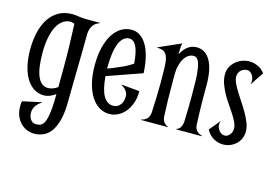

<svg xmlns="http://www.w3.org/2000/svg" viewBox="-94 -675 1561 1099"><g transform="rotate(15 686.5 -125.5)"><path d="M317.4 -0.5Q317.4 66.9 306.4 111.8Q295.4 156.7 276.1 184.1Q256.8 211.4 230.7 222.9Q204.6 234.4 174.8 234.4Q157.2 234.4 137 227.3Q116.7 220.2 99.4 204.3Q82 188.5 70.6 163.1Q59.1 137.7 59.1 101.6Q59.1 94.7 59.8 87.9Q60.5 81.1 61.5 73.2L173.3 48.8L173.8 51.3Q150.4 65.4 139.4 84Q128.4 102.5 128.4 122.6Q128.4 131.8 130.9 141.8Q133.3 151.9 138.7 160.2Q144 168.5 152.3 173.8Q160.6 179.2 172.9 179.2Q181.6 179.2 190.2 177.7Q198.7 176.3 206.5 170.4Q214.4 164.6 220.7 152.1Q227.1 139.6 231.7 117.9Q236.3 96.2 239 63Q241.7 29.8 241.7 -17.6Q206.5 8.3 173.3 8.3Q142.1 8.3 115.7 -7.6Q89.4 -23.4 70.3 -53.7Q51.3 -84 40.8 -127.4Q30.3 -170.9 30.3 -226.1Q30.3 -281.7 41.5 -328.9Q52.7 -376 75.4 -410.4Q98.1 -444.8 132.1 -464.1Q166 -483.4 211.4 -483.4Q225.6 -483.4 246.6 -480.2Q267.6 -477.1 289.6 -476.1H376V-473.6Q348.1 -464.4 335.4 -442.6Q322.8 -420.9 322.8 -391.6Q322.8 -365.7 322.3 -332.5Q321.8 -299.3 321.3 -262.7Q320.8 -226.1 320.1 -188.5Q319.3 -150.9 318.8 -116.2Q318.4 -81.5 317.9 -51.5Q317.4 -21.5 317.4 -0.5ZM242.7 -171.4Q243.2 -234.9 241.5 -302.5Q239.7 -370.1 236.8 -433.1Q231 -435.5 224.9 -437.3Q218.8 -439 214.8 -439Q189.9 -439 169.4 -425Q148.9 -411.1 134.3 -384.3Q119.6 -357.4 111.6 -317.6Q103.5 -277.8 103.5 -226.1Q103.5 -38.6 186 -38.6Q197.3 -38.6 211.7 -43.2Q226.1 -47.9 242.2 -59.1V-65.9Z M588.9 -166.5 695.8 -156.7Q695.8 -112.8 683.3 -80.8Q670.9 -48.8 651.6 -27.6Q632.3 -6.3 608.9 3.9Q585.4 14.2 563 14.2Q530.8 14.2 502.9 -2.4Q475.1 -19 454.6 -50.8Q434.1 -82.5 422.4 -128.9Q410.6 -175.3 410.6 -235.4Q410.6 -295.4 422.4 -341.8Q434.1 -388.2 454.6 -419.9Q475.1 -451.7 502.9 -468.3Q530.8 -484.9 563 -484.9Q589.8 -484.9 612.5 -470.5Q635.3 -456.1 652.3 -428Q669.4 -399.9 679.9 -358.2Q690.4 -316.4 692.9 -262.2L486.3 -189.9Q492.7 -109.9 514.6 -73.5Q536.6 -37.1 570.3 -37.1Q586.4 -37.1 597.4 -43.2Q608.4 -49.3 615.5 -59.3Q622.6 -69.3 625.7 -81.8Q628.9 -94.2 628.9 -107.4Q628.9 -123 618.9 -138.2Q608.9 -153.3 588.4 -164.1ZM483.9 -233.4Q498 -238.8 519 -247.1Q540 -255.4 571.8 -270Q589.8 -278.3 603 -286.6Q616.2 -294.9 626.5 -300.8Q621.6 -368.7 605.7 -400.9Q589.8 -433.1 563 -433.1Q525.4 -433.1 504.6 -383.3Q483.9 -333.5 483.9 -235.4Z M1058.6 -289.1Q1058.6 -254.9 1058.6 -226.3Q1058.6 -197.8 1059.1 -170.4Q1059.6 -143.1 1060.5 -114.7Q1061.5 -86.4 1063 -53.2Q1064.5 -34.7 1075.2 -21.7Q1085.9 -8.8 1108.4 -2.4V0H956.1V-2.4Q973.1 -7.8 980.7 -22.2Q988.3 -36.6 989.7 -55.2Q991.2 -101.1 991.9 -137.5Q992.7 -173.8 992.7 -199.7Q992.7 -251.5 991.7 -294.4Q990.7 -337.4 985.8 -367.9Q981 -398.4 971.4 -415.3Q961.9 -432.1 944.3 -432.1Q928.2 -432.1 914.1 -422.9Q899.9 -413.6 889.4 -396.7Q878.9 -379.9 872.6 -356.4Q866.2 -333 866.2 -304.7V-241.2Q866.2 -193.8 867.2 -147.2Q868.2 -100.6 870.6 -53.2Q872.1 -34.7 880.6 -21.7Q889.2 -8.8 906.2 -2.4V0H747.6V-2.4Q772.5 -7.8 783.4 -22.2Q794.4 -36.6 795.9 -55.2Q798.3 -103.5 799.8 -146.2Q801.3 -189 801.3 -230Q801.3 -286.1 800.3 -323.2Q799.3 -360.4 792.7 -382.6Q786.1 -404.8 771.7 -414.1Q757.3 -423.3 730.5 -423.3V-425.8L862.8 -484.4Q858.9 -471.2 858.4 -453.9Q857.9 -436.5 857.9 -418Q867.7 -438.5 879.4 -451.4Q891.1 -464.4 903.3 -471.7Q915.5 -479 927.5 -481.7Q939.5 -484.4 949.7 -484.4Q1000.5 -484.4 1029.5 -434.8Q1058.6 -385.3 1058.6 -289.1Z M1232.9 -37.6Q1241.7 -37.6 1249.3 -42Q1256.8 -46.4 1262.7 -53.7Q1268.6 -61 1271.7 -70.1Q1274.9 -79.1 1274.9 -88.4Q1274.9 -106.4 1265.1 -127.2Q1255.4 -147.9 1241 -170.4Q1226.6 -192.9 1209.5 -217.3Q1192.4 -241.7 1178 -267.8Q1163.6 -293.9 1153.8 -321.5Q1144 -349.1 1144 -377.9Q1144 -400.9 1154.1 -420.4Q1164.1 -439.9 1180.4 -454.1Q1196.8 -468.3 1218 -476.3Q1239.3 -484.4 1261.7 -484.4Q1286.6 -484.4 1310.8 -473.6Q1335 -462.9 1354 -438.5L1301.8 -360.8L1300.3 -361.8Q1303.2 -369.6 1303.2 -378.9Q1303.2 -388.2 1300.3 -397.9Q1297.4 -407.7 1291.7 -415.5Q1286.1 -423.3 1278.6 -428.2Q1271 -433.1 1261.7 -433.1Q1251.5 -433.1 1241.9 -429.4Q1232.4 -425.8 1225.3 -419.2Q1218.3 -412.6 1213.9 -403.1Q1209.5 -393.6 1209.5 -382.3Q1209.5 -364.3 1219.5 -342.5Q1229.5 -320.8 1244.6 -296.6Q1259.8 -272.5 1277.1 -246.3Q1294.4 -220.2 1309.6 -193.6Q1324.7 -167 1334.7 -140.9Q1344.7 -114.7 1344.7 -90.3Q1344.7 -66.9 1335.7 -47.6Q1326.7 -28.3 1311.5 -14.6Q1296.4 -1 1276.9 6.6Q1257.3 14.2 1236.3 14.2Q1208.5 14.2 1181.6 -0.2Q1154.8 -14.6 1136.2 -47.4L1188.5 -110.4L1189.9 -108.9Q1185.5 -101.6 1185.5 -91.3Q1185.5 -82 1189.2 -72.5Q1192.9 -63 1199 -55.2Q1205.1 -47.4 1213.9 -42.5Q1222.7 -37.6 1232.9 -37.6Z"/></g></svg>

Font: Smythe
Style: Regular
Weight: 400
Version: Version 1.000